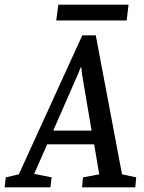

<svg xmlns="http://www.w3.org/2000/svg" viewBox="-68 -806 619 826"><path d="M-48 0 -43 -43 13 -56 286 -654H344L457 -56L518 -43L514 0H285L289 -43L359 -56L337 -185H135L79 -58L154 -43L149 0ZM161 -244H326L285 -486L282 -516H279L267 -486ZM174 -718 183 -786H485L477 -718Z"/></svg>

Font: Faustina Medium
Style: Italic
Weight: 500
Italic angle: -8°
Designer: Alfonso Garcia
Foundry: http://www.omnibus-type.com
Version: Version 1.200